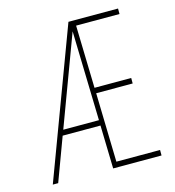

<svg xmlns="http://www.w3.org/2000/svg" viewBox="-106 -801 813 891"><g transform="rotate(-15 300.0 -355.5)"><path d="M560.5 0H328.1L322.8 -207.5H141.1L64 0H38.1L303.7 -710.9H542V-684.6H333.5L341.3 -383.8H517.6V-357.4H342.3L350.6 -26.4H560.5ZM150.9 -233.4H322.3L311 -663.1Z"/></g></svg>

Font: TypoPRO Roboto Mono
Style: Regular
Weight: 250
Designer: Google
Version: Version 2.000986; 2015; ttfautohint (v1.3)